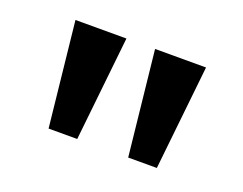

<svg xmlns="http://www.w3.org/2000/svg" viewBox="-59 -827 614 485"><g transform="rotate(20 248.5 -584.5)"><path d="M317 -444 287 -725H424L394 -444ZM103 -444 73 -725H210L180 -444Z"/></g></svg>

Font: REM Medium Medium
Style: Regular
Weight: 500
Version: Version 1.005;gftools[0.9.28]